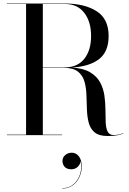

<svg xmlns="http://www.w3.org/2000/svg" viewBox="-20 -770 736 1094"><path d="M336 147.3Q336 127.3 351.4 113.7Q366.8 100.1 389.6 100.1Q413.2 100.1 429.4 120.7Q445.6 141.3 445.6 179.3Q445.6 209.3 432.8 238.1Q420 266.9 395.2 285.5Q370.4 304.1 334.4 304.1V302.1Q374.4 302.1 400.8 278.1Q427.2 254.1 437.4 218.3Q447.6 182.5 438.8 146.9Q439.2 163.3 424.4 178.9Q409.6 194.5 386.4 194.5Q360.8 194.5 348.4 180.7Q336 166.9 336 147.3ZM19 -2.5H128.5V-747.5H19V-750H349Q462 -750 530.5 -706.2Q599 -662.5 599 -565Q599 -476 545.2 -433.8Q491.5 -391.5 390 -385Q455.5 -381 493.8 -358Q532 -335 550.5 -300.5Q569 -266 574.8 -225.8Q580.5 -185.5 580.8 -145.8Q581 -106 582.2 -73.2Q583.5 -40.5 593.2 -20.5Q603 -0.5 628.5 -0.5Q644 -0.5 658.2 -4Q672.5 -7.5 683 -12.5L684 -11Q672 -4 649.5 0.5Q627 5 594 5Q544 5 519 -16Q494 -37 485.2 -71.8Q476.5 -106.5 475.2 -147.8Q474 -189 472.5 -230.5Q471 -272 460.8 -306.8Q450.5 -341.5 423.5 -362.5Q396.5 -383.5 344 -383.5H224V-2.5H334V0H19ZM349 -747.5H224V-386H349Q421 -386 460 -434.5Q499 -483 499 -565Q499 -646.5 460 -697Q421 -747.5 349 -747.5Z"/></svg>

Font: Bodoni* 72pt
Style: Regular
Weight: 400
Version: Version 2.3